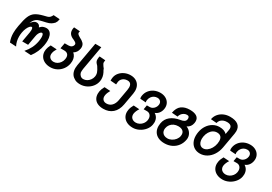

<svg xmlns="http://www.w3.org/2000/svg" viewBox="41 -1959 4718 3331"><g transform="rotate(30 2400.0 -293.0)"><path d="M10 -177Q10 -243 25.5 -328Q49 -462.5 77.8 -531.2Q106.5 -600 159 -637Q211.5 -674 312.5 -699.5L379.5 -716.5Q410.5 -724.5 429.5 -744.8Q448.5 -765 461 -794L587 -785.5Q583 -754.5 577 -738.2Q571 -722 556 -699Q530 -671 499 -651.8Q468 -632.5 414.5 -620.5L347.5 -605.5Q295.5 -593.5 265.2 -581.5Q235 -569.5 209.8 -542Q184.5 -514.5 167.5 -464.5Q193 -501 218 -519.5Q243 -538 272 -538Q296 -538 315.8 -525Q335.5 -512 346 -481.5Q376.5 -516 407.2 -527Q438 -538 467 -538Q504.5 -538 532.8 -517Q561 -496 576.2 -455Q591.5 -414 591.5 -356Q591.5 -313.5 582.5 -261Q569.5 -188 541 -122.8Q512.5 -57.5 466 4L331.5 -3.5Q385.5 -65 418.2 -130.5Q451 -196 465 -274Q472.5 -320 472.5 -352.5Q472.5 -388.5 464.2 -408.2Q456 -428 442 -428Q427.5 -428 412.8 -414.2Q398 -400.5 386.2 -375.8Q374.5 -351 369 -319L335 -127H217L252.5 -328Q257 -355 257 -375.5Q257 -400.5 251 -414.2Q245 -428 234.5 -428Q218.5 -428 198.5 -406.8Q178.5 -385.5 161 -346.5Q143.5 -307.5 134.5 -258Q127 -215.5 127 -174Q127 -75 169.5 3.5L42.5 -4Q26.5 -45 18.2 -87Q10 -129 10 -177Z M639 -173Q639 -193.5 642.5 -213Q646.5 -235 655 -258.8Q663.5 -282.5 680 -314L804.5 -306Q787 -277 777.5 -254.8Q768 -232.5 763.5 -206.5Q761.5 -196.5 761.5 -184.5Q761.5 -142.5 789.5 -116.8Q817.5 -91 863.5 -91Q900 -91 932.8 -109.8Q965.5 -128.5 988 -161.2Q1010.5 -194 1017.5 -234.5Q1020.5 -251 1020.5 -265Q1020.5 -308.5 996 -332Q971.5 -355.5 925.5 -355.5H851.5L871.5 -467H944.5Q982 -467 1006.2 -484.2Q1030.5 -501.5 1036 -531.5Q1037 -538.5 1037 -541Q1037 -556.5 1023.2 -569.2Q1009.5 -582 972.5 -599.5Q919 -620 892.8 -652.8Q866.5 -685.5 866.5 -732.5Q866.5 -759 874.5 -788L997 -779Q990 -759.5 990 -747.5Q990 -732.5 1002.8 -719Q1015.5 -705.5 1049.5 -686Q1100 -662.5 1130.5 -631.5Q1161 -600.5 1161 -551.5Q1161 -540 1158.5 -524Q1144 -441.5 1079 -405Q1109.5 -379.5 1125 -343.8Q1140.5 -308 1140.5 -264.5Q1140.5 -241 1136 -215.5Q1124 -148 1084.5 -94.8Q1045 -41.5 986.2 -11.5Q927.5 18.5 859.5 18.5Q794 18.5 744 -6Q694 -30.5 666.5 -74Q639 -117.5 639 -173Z M1330.5 -18.5Q1289.5 -42.5 1267.8 -86.5Q1246 -130.5 1246 -188.5Q1246 -215.5 1251.5 -247.5L1336 -725H1456L1371 -243.5Q1366.5 -217.5 1366.5 -195.5Q1366.5 -178 1368.5 -162Q1379 -129.5 1402.5 -109.5Q1426 -89.5 1458.5 -89.5Q1496 -89.5 1529.5 -108.5Q1563 -127.5 1586 -160Q1609 -192.5 1616 -231.5Q1618.5 -247.5 1618.5 -259.5Q1618.5 -285 1610.5 -308.5Q1602.5 -332 1591 -352.2Q1579.5 -372.5 1555.5 -410.5L1541 -426Q1528 -439.5 1520 -449.8Q1512 -460 1507 -475.2Q1502 -490.5 1502 -511.5Q1502 -540 1510 -572.5L1629 -563.5Q1623.5 -539 1623.5 -522.5Q1623.5 -508.5 1627.8 -499Q1632 -489.5 1643.5 -472.5L1658 -450.5Q1668.5 -441.5 1676.5 -427.8Q1684.5 -414 1689 -397.5Q1706.5 -370.5 1721 -331.2Q1735.5 -292 1735.5 -246Q1735.5 -225 1732 -205.5Q1721 -143 1681 -92.2Q1641 -41.5 1581.2 -12.2Q1521.5 17 1455 17Q1375 17 1330.5 -18.5Z M1805.5 0.5Q1805.5 -23 1810 -48.5Q1818.5 -95.5 1851 -153.5L1970.5 -145.5Q1956.5 -122.5 1944.8 -94Q1933 -65.5 1928.5 -40.5Q1926 -26.5 1926 -15Q1926 26 1950.5 51.2Q1975 76.5 2019.5 76.5Q2082 76.5 2123.5 33.8Q2165 -9 2178 -81.5L2218.5 -312Q2223 -338.5 2223 -360Q2223 -406.5 2202 -430.5Q2181 -454.5 2139.5 -454.5Q2104 -454.5 2075.5 -441.2Q2047 -428 2029 -404.5Q2011 -381 2005.5 -352Q2000.5 -323 2000.5 -295.5L1884.5 -304.5V-315.5Q1884.5 -348.5 1889 -372Q1898.5 -425 1935.2 -468Q1972 -511 2026.8 -535.5Q2081.5 -560 2142.5 -560Q2204 -560 2249.2 -535.2Q2294.5 -510.5 2318.8 -465.8Q2343 -421 2343 -361.5Q2343 -334 2338 -306L2295.5 -64.5Q2274 55 2201.5 119.2Q2129 183.5 2016 183.5Q1950.5 183.5 1903 161.5Q1855.5 139.5 1830.5 98.2Q1805.5 57 1805.5 0.5Z M2401 22Q2401 3 2405 -20Q2414.5 -73.5 2448 -131L2565 -123Q2547 -96 2534.5 -67.5Q2522 -39 2517.5 -13Q2515.5 -2.5 2515.5 10Q2515.5 39.5 2529.5 62Q2543.5 84.5 2568.2 96.8Q2593 109 2625 109Q2662 109 2696.5 91Q2731 73 2755 41.5Q2779 10 2786 -29Q2788.5 -41.5 2788.5 -58.5Q2788.5 -104 2763.2 -132.5Q2738 -161 2696 -161H2630L2645 -247H2704Q2730.5 -247 2755.2 -261.2Q2780 -275.5 2797.5 -300.2Q2815 -325 2820 -354.5Q2822 -368.5 2822 -374Q2822 -410 2799 -431.8Q2776 -453.5 2739.5 -453.5Q2704.5 -453.5 2675.5 -438.2Q2646.5 -423 2627 -395.5Q2607.5 -368 2601 -332Q2598 -315.5 2598 -307Q2598 -297 2602.5 -282L2489 -290Q2483 -309 2483 -325Q2483 -336.5 2486 -353Q2496 -411.5 2532 -457.2Q2568 -503 2622.8 -528.5Q2677.5 -554 2742 -554Q2800 -554 2845.2 -531.2Q2890.5 -508.5 2915.8 -468.5Q2941 -428.5 2941 -378.5Q2941 -361.5 2938 -343.5Q2928.5 -291 2900 -254.8Q2871.5 -218.5 2827 -202Q2866 -178.5 2886.5 -141Q2907 -103.5 2907 -55.5Q2907 -33.5 2902.5 -10Q2892 49 2850.2 100.2Q2808.5 151.5 2747.5 182Q2686.5 212.5 2622 212.5Q2556 212.5 2506 188.5Q2456 164.5 2428.5 121.2Q2401 78 2401 22Z M2998.5 -39Q2998.5 -66.5 3003.5 -94.5Q3020 -188 3090.8 -243.8Q3161.5 -299.5 3270 -318Q3316.5 -324 3344.5 -340.8Q3372.5 -357.5 3378 -389.5Q3379.5 -400 3379.5 -405.5Q3379.5 -425.5 3369 -439.8Q3358.5 -454 3331.5 -454Q3300 -454 3272.2 -438.5Q3244.5 -423 3226.2 -397.8Q3208 -372.5 3203 -345L3085 -354Q3104 -461 3167.5 -508Q3231 -555 3332.5 -555Q3422.5 -555 3469.8 -523.2Q3517 -491.5 3517 -429.5Q3517 -413.5 3514 -395.5Q3507 -354.5 3484.8 -323.8Q3462.5 -293 3424 -275.5Q3456 -263.5 3483 -239.5Q3510 -215.5 3526.2 -182.2Q3542.5 -149 3542.5 -110Q3542.5 -94 3539.5 -77.5Q3526.5 -2.5 3484.2 53.8Q3442 110 3377.2 140.8Q3312.5 171.5 3233.5 171.5Q3160.5 171.5 3107.5 145.8Q3054.5 120 3026.5 72.5Q2998.5 25 2998.5 -39ZM3420.5 -80.5Q3423 -93 3423 -108.5Q3423 -155.5 3391 -181.2Q3359 -207 3300 -207Q3253 -207 3214.5 -189.2Q3176 -171.5 3150.8 -139Q3125.5 -106.5 3118 -63.5Q3115.5 -48.5 3115.5 -37.5Q3115.5 -5 3130.5 19.8Q3145.5 44.5 3173 58Q3200.5 71.5 3237 71.5Q3278.5 71.5 3318.2 50.8Q3358 30 3385.8 -5Q3413.5 -40 3420.5 -80.5Z M3642 -219Q3642 -254 3648.5 -289.5Q3662 -367 3702 -427Q3742 -487 3800.5 -520.2Q3859 -553.5 3927 -553.5Q4024 -553.5 4076 -500.5L4091.5 -591Q4094 -607 4094 -617Q4094 -693 3995 -693Q3954.5 -693 3922.2 -679.5Q3890 -666 3869.8 -641.8Q3849.5 -617.5 3844 -586.5L3727.5 -595.5Q3738.5 -655.5 3776.2 -701.8Q3814 -748 3871.5 -773.5Q3929 -799 3997.5 -799Q4104 -799 4158.5 -757Q4213 -715 4213 -634Q4213 -610.5 4208.5 -584L4154.5 -276.5Q4139 -190.5 4096 -123.5Q4053 -56.5 3990.5 -19.2Q3928 18 3856.5 18Q3791.5 18 3743 -11.8Q3694.5 -41.5 3668.2 -95.2Q3642 -149 3642 -219ZM4037.5 -284.5Q4042.5 -311.5 4042.5 -336.5Q4042.5 -391.5 4016 -420.2Q3989.5 -449 3938 -449Q3895.5 -449 3859.2 -426.5Q3823 -404 3798 -363Q3773 -322 3763.5 -267.5Q3759.5 -246 3759.5 -221.5Q3759.5 -182.5 3771.8 -152.2Q3784 -122 3806.8 -105Q3829.5 -88 3860 -88Q3900 -88 3937.2 -114.2Q3974.5 -140.5 4001.2 -185.5Q4028 -230.5 4037.5 -284.5Z M4201 22Q4201 3 4205 -20Q4214.5 -73.5 4248 -131L4365 -123Q4347 -96 4334.5 -67.5Q4322 -39 4317.5 -13Q4315.5 -2.5 4315.5 10Q4315.5 39.5 4329.5 62Q4343.5 84.5 4368.2 96.8Q4393 109 4425 109Q4462 109 4496.5 91Q4531 73 4555 41.5Q4579 10 4586 -29Q4588.5 -41.5 4588.5 -58.5Q4588.5 -104 4563.2 -132.5Q4538 -161 4496 -161H4430L4445 -247H4504Q4530.5 -247 4555.2 -261.2Q4580 -275.5 4597.5 -300.2Q4615 -325 4620 -354.5Q4622 -368.5 4622 -374Q4622 -410 4599 -431.8Q4576 -453.5 4539.5 -453.5Q4504.5 -453.5 4475.5 -438.2Q4446.5 -423 4427 -395.5Q4407.5 -368 4401 -332Q4398 -315.5 4398 -307Q4398 -297 4402.5 -282L4289 -290Q4283 -309 4283 -325Q4283 -336.5 4286 -353Q4296 -411.5 4332 -457.2Q4368 -503 4422.8 -528.5Q4477.5 -554 4542 -554Q4600 -554 4645.2 -531.2Q4690.5 -508.5 4715.8 -468.5Q4741 -428.5 4741 -378.5Q4741 -361.5 4738 -343.5Q4728.5 -291 4700 -254.8Q4671.5 -218.5 4627 -202Q4666 -178.5 4686.5 -141Q4707 -103.5 4707 -55.5Q4707 -33.5 4702.5 -10Q4692 49 4650.2 100.2Q4608.5 151.5 4547.5 182Q4486.5 212.5 4422 212.5Q4356 212.5 4306 188.5Q4256 164.5 4228.5 121.2Q4201 78 4201 22Z"/></g></svg>

Font: JuliaMono
Style: Bold Italic
Weight: 700
Italic angle: -9°
Monospace: yes
Designer: cormullion
Foundry: corm
Version: Version 0.057; ttfautohint (v1.8.4)